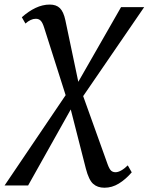

<svg xmlns="http://www.w3.org/2000/svg" viewBox="-75 -587 664 858"><path d="M391.8 251.9Q360.5 251.9 341.1 234.4Q321.8 216.9 308.7 166.6L236.7 -115.5L221.8 -150.7L122.8 -461.8Q115.4 -485.9 106.9 -494.5Q98.5 -503.1 84.9 -503.1Q73.5 -503.1 62 -497.7Q50.5 -492.4 38.6 -481.8L22.6 -509.9Q52.3 -536.6 83.9 -551.6Q115.5 -566.6 147.5 -566.6Q176.5 -566.6 192.8 -550.5Q209.1 -534.4 217.2 -496.2L279.7 -198.8L292.4 -169.4L405.9 147.1Q413.9 168.8 421.6 175.7Q429.2 182.6 441.4 182.6Q452.5 182.6 466.4 174.9Q480.4 167.3 496 152L513.7 183.1Q486.3 214.8 456 233.3Q425.7 251.9 391.8 251.9ZM-54.6 241.9 231.1 -180.6 264 -202.3 465.9 -555H569.2L288 -144.8L251.7 -116.7L50.6 241.9Z"/></svg>

Font: Merriweather Light
Style: Italic
Weight: 300
Italic angle: -7.8°
Designer: Eben Sorkin
Foundry: Eben Sorkin
Version: Version 2.101